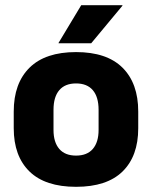

<svg xmlns="http://www.w3.org/2000/svg" viewBox="-20 -707 586 741"><path d="M273.5 14Q154.5 14 93.8 -45.2Q33 -104.5 33 -212V-276.5Q33 -385.5 94 -445.8Q155 -506 273.5 -506Q392 -506 452.8 -445.8Q513.5 -385.5 513.5 -276.5V-212Q513.5 -104.5 453 -45.2Q392.5 14 273.5 14ZM273.5 -106.5Q316 -106.5 338.2 -132.2Q360.5 -158 360.5 -205.5V-283Q360.5 -333 338.2 -359Q316 -385 273.5 -385Q231 -385 208.8 -359Q186.5 -333 186.5 -283V-205.5Q186.5 -158 208.8 -132.2Q231 -106.5 273.5 -106.5ZM206 -541.5 293.5 -687H452.5V-685L332 -540H206Z"/></svg>

Font: Anek Kannada
Style: Bold
Weight: 700
Version: Version 1.003